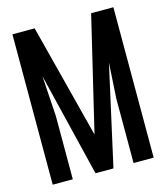

<svg xmlns="http://www.w3.org/2000/svg" viewBox="-106 -785 750 867"><g transform="rotate(-15 268.5 -351.5)"><path d="M33 -703V0H127V-296L115 -485L233 0H317L421 -467L411 -301V0H505V-703H401L274 -170L137 -703Z"/></g></svg>

Font: Modon Arabic
Style: Bold
Weight: 700
Designer: Ahmedzaza
Foundry: Ahmedzaza
Version: Version 2.010